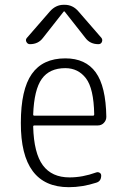

<svg xmlns="http://www.w3.org/2000/svg" viewBox="-20 -775 540 805"><path d="M253.9 -489.3Q187.5 -489.3 155.3 -444.3Q123 -399.4 119.1 -294.9Q119.1 -290 124 -290H370.1Q375 -290 375 -295.9Q373 -404.3 340.3 -446.8Q307.6 -489.3 253.9 -489.3ZM268.6 9.8Q66.4 9.8 67.4 -259.8Q67.4 -399.4 113.3 -464.8Q159.2 -530.3 253.9 -530.3Q338.9 -530.3 381.3 -471.7Q423.8 -413.1 425.8 -285.2Q425.8 -270.5 415.5 -259.8Q405.3 -249 389.6 -249H124Q119.1 -249 119.1 -244.1Q122.1 -132.8 159.7 -82Q197.3 -31.2 271.5 -31.2Q326.2 -31.2 382.8 -51.8Q390.6 -54.7 397.5 -50.8Q404.3 -46.9 404.3 -39.1Q404.3 -14.6 382.8 -8.8Q325.2 9.8 268.6 9.8ZM251 -754.9Q285.2 -754.9 308.6 -727.5L405.3 -616.2Q411.1 -608.4 407.2 -599.1Q403.3 -589.8 392.6 -589.8Q357.4 -589.8 337.9 -616.2L251 -726.6Q250 -727.5 249 -727.5L247.1 -726.6L160.2 -616.2Q140.6 -589.8 105.5 -589.8Q95.7 -589.8 90.8 -599.1Q85.9 -608.4 92.8 -616.2L189.5 -727.5Q213.9 -754.9 247.1 -754.9Z"/></svg>

Font: Rounded-L Mgen+ 1mn light
Style: Regular
Weight: 200
Designer: [Source Han Sans]
Ryoko NISHIZUKA  (kana & ideographs); Paul D. Hunt (Latin, Greek & Cyrillic); Wenlong ZHANG  (bopomofo
Version: Version 1.059.20150602